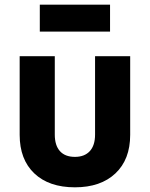

<svg xmlns="http://www.w3.org/2000/svg" viewBox="-20 -790 640 820"><path d="M64 -214V-550H214V-215Q214 -169 236 -144.5Q258 -120 300 -120Q341 -120 363.5 -144.5Q386 -169 386 -215V-550H536V-214Q536 -109 473 -49.5Q410 10 300 10Q189 10 126.5 -49.5Q64 -109 64 -214ZM450 -655H150V-770H450Z"/></svg>

Font: JetBrains Mono Extra Bold
Style: Regular
Weight: 800
Monospace: yes
Designer: Philipp Nurullin, Konstantin Bulenkov
Foundry: JetBrains
Version: 2.002